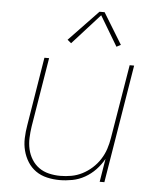

<svg xmlns="http://www.w3.org/2000/svg" viewBox="-54 -802 708 857"><g transform="rotate(5 300.0 -374.0)"><path d="M245 8Q216 8 188 1.5Q160 -5 138 -20.5Q116 -36 101.5 -59Q87 -82 80 -109Q73 -136 74 -165Q75 -194 80 -223L130 -530H151L100 -220Q96 -194 95 -168Q94 -142 99.5 -117.5Q105 -93 118 -72Q131 -51 150.5 -37Q170 -23 195 -17Q220 -11 246 -11Q271 -11 296 -15.5Q321 -20 344.5 -32Q368 -44 388 -62Q408 -80 422.5 -102.5Q437 -125 445 -149.5Q453 -174 457 -199L512 -530H532L445 0H424L441 -104Q426 -77 405 -55Q384 -33 357.5 -18Q331 -3 302 2.5Q273 8 245 8ZM243 -605 226 -619 357 -756H380L465 -617L446 -607L366 -741Z"/></g></svg>

Font: Iosevka Curly ThExObl
Style: Regular
Weight: 100
Width: 7
Italic angle: -9°
Monospace: yes
Designer: Belleve Invis
Foundry: Belleve Invis
Version: Version 11.1.0; ttfautohint (v1.8.3)